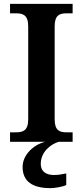

<svg xmlns="http://www.w3.org/2000/svg" viewBox="-20 -734 428 994"><path d="M32 0H215C154 14 97 68 97 130C97 206 149 240 241 240C262 240 302 234 323 224V164C299 169 278 172 260 172C220 172 191 155 191 115C191 52 242 13 284 0H356V-49H325C290 -49 263 -57 263 -116V-598C263 -657 290 -665 325 -665H356V-714H32V-665H63C98 -665 126 -657 126 -598V-116C126 -57 98 -49 63 -49H32Z"/></svg>

Font: Noto Serif Tamil SemiBold
Style: Regular
Weight: 600
Designer: Indian Type Foundry, Tom Grace, and the Monotype Design Team
Foundry: Monotype Imaging Inc.
Version: Version 2.004